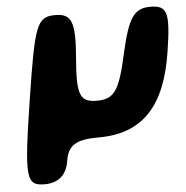

<svg xmlns="http://www.w3.org/2000/svg" viewBox="-50 -598 742 764"><g transform="rotate(-5 321.5 -216.5)"><path d="M67 -217C20 87 23 117 99 117C153 117 187 87 195 33C205 -30 237 -50 329 -50C503 -50 598 -150 631 -367C655 -521 646 -550 578 -550C513 -550 489 -515 457 -373C425 -227 403 -196 334 -196C265 -196 254 -227 266 -373C278 -515 264 -550 199 -550C125 -550 114 -521 67 -217Z"/></g></svg>

Font: Hussar Skorodowane
Style: Ky
Weight: 700
Foundry: Cannot Into Space Fonts
Version: Version 0.892